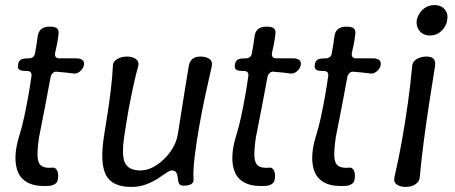

<svg xmlns="http://www.w3.org/2000/svg" viewBox="-20 -730 1795 757"><path d="M172 3Q123 6 93.5 -8Q64 -22 52 -49Q40 -76 41 -112Q42 -148 54 -188Q66 -225 75 -267Q84 -309 91.5 -351Q99 -393 104 -430Q105 -436 103.5 -440.5Q102 -445 98 -447.5Q94 -450 88 -450Q63 -450 56 -455.5Q49 -461 51 -474Q53 -489 61.5 -494.5Q70 -500 95 -500Q104 -500 110.5 -505.5Q117 -511 118 -520Q121 -537 124 -554.5Q127 -572 129 -589Q132 -607 143.5 -616Q155 -625 177 -625Q198 -625 206 -617Q214 -609 210 -589Q208 -572 204.5 -554.5Q201 -537 197 -520Q195 -500 214 -500Q231 -500 248 -500Q265 -500 281 -500Q295 -500 304 -494Q313 -488 311 -474Q309 -461 297 -450Q285 -439 272 -440Q256 -442 239 -444Q222 -446 205 -447Q197 -449 190 -443.5Q183 -438 180 -429Q170 -374 157.5 -309Q145 -244 134 -189Q127 -142 128 -114.5Q129 -87 143 -76.5Q157 -66 187 -69Q198 -71 205 -58Q212 -45 208 -22Q206 -10 196 -4Q186 2 172 3Z M743 -25Q745 -12 735 -5Q725 2 704 2Q691 2 686.5 -5.5Q682 -13 681 -27Q680 -42 674.5 -50Q669 -58 658 -58Q649 -58 635 -48Q621 -38 601.5 -25.5Q582 -13 556 -3Q530 7 497 7Q421 7 397 -41.5Q373 -90 391 -200Q398 -242 405 -288.5Q412 -335 417.5 -381Q423 -427 425 -469Q425 -482 433 -490Q441 -498 453.5 -502.5Q466 -507 480 -507Q495 -507 506 -502.5Q517 -498 522.5 -490Q528 -482 525 -469Q516 -438 508.5 -403.5Q501 -369 494 -334.5Q487 -300 481.5 -266Q476 -232 471 -200Q458 -119 472.5 -88.5Q487 -58 533 -58Q565 -58 596.5 -78.5Q628 -99 651.5 -131.5Q675 -164 681 -200Q688 -242 695 -288Q702 -334 709.5 -380Q717 -426 724 -468Q727 -488 738.5 -497.5Q750 -507 770 -507Q793 -507 806 -497.5Q819 -488 815 -469Q803 -417 789.5 -354.5Q776 -292 765 -229Q754 -166 747.5 -112.5Q741 -59 743 -25Z M1027 3Q978 6 948.5 -8Q919 -22 907 -49Q895 -76 896 -112Q897 -148 909 -188Q921 -225 930 -267Q939 -309 946.5 -351Q954 -393 959 -430Q960 -436 958.5 -440.5Q957 -445 953 -447.5Q949 -450 943 -450Q918 -450 911 -455.5Q904 -461 906 -474Q908 -489 916.5 -494.5Q925 -500 950 -500Q959 -500 965.5 -505.5Q972 -511 973 -520Q976 -537 979 -554.5Q982 -572 984 -589Q987 -607 998.5 -616Q1010 -625 1032 -625Q1053 -625 1061 -617Q1069 -609 1065 -589Q1063 -572 1059.5 -554.5Q1056 -537 1052 -520Q1050 -500 1069 -500Q1086 -500 1103 -500Q1120 -500 1136 -500Q1150 -500 1159 -494Q1168 -488 1166 -474Q1164 -461 1152 -450Q1140 -439 1127 -440Q1111 -442 1094 -444Q1077 -446 1060 -447Q1052 -449 1045 -443.5Q1038 -438 1035 -429Q1025 -374 1012.5 -309Q1000 -244 989 -189Q982 -142 983 -114.5Q984 -87 998 -76.5Q1012 -66 1042 -69Q1053 -71 1060 -58Q1067 -45 1063 -22Q1061 -10 1051 -4Q1041 2 1027 3Z M1342 3Q1293 6 1263.5 -8Q1234 -22 1222 -49Q1210 -76 1211 -112Q1212 -148 1224 -188Q1236 -225 1245 -267Q1254 -309 1261.5 -351Q1269 -393 1274 -430Q1275 -436 1273.5 -440.5Q1272 -445 1268 -447.5Q1264 -450 1258 -450Q1233 -450 1226 -455.5Q1219 -461 1221 -474Q1223 -489 1231.5 -494.5Q1240 -500 1265 -500Q1274 -500 1280.5 -505.5Q1287 -511 1288 -520Q1291 -537 1294 -554.5Q1297 -572 1299 -589Q1302 -607 1313.5 -616Q1325 -625 1347 -625Q1368 -625 1376 -617Q1384 -609 1380 -589Q1378 -572 1374.5 -554.5Q1371 -537 1367 -520Q1365 -500 1384 -500Q1401 -500 1418 -500Q1435 -500 1451 -500Q1465 -500 1474 -494Q1483 -488 1481 -474Q1479 -461 1467 -450Q1455 -439 1442 -440Q1426 -442 1409 -444Q1392 -446 1375 -447Q1367 -449 1360 -443.5Q1353 -438 1350 -429Q1340 -374 1327.5 -309Q1315 -244 1304 -189Q1297 -142 1298 -114.5Q1299 -87 1313 -76.5Q1327 -66 1357 -69Q1368 -71 1375 -58Q1382 -45 1378 -22Q1376 -10 1366 -4Q1356 2 1342 3Z M1580 7Q1558 7 1544.5 -2.5Q1531 -12 1535 -31Q1551 -99 1564.5 -174.5Q1578 -250 1588.5 -326Q1599 -402 1605 -469Q1606 -482 1614 -490Q1622 -498 1634.5 -502.5Q1647 -507 1662 -507Q1682 -507 1690 -497.5Q1698 -488 1695 -468Q1684 -401 1672.5 -325.5Q1661 -250 1651 -174.5Q1641 -99 1635 -31Q1634 -19 1626 -10.5Q1618 -2 1606 2.5Q1594 7 1580 7ZM1675 -590Q1658 -590 1645.5 -598Q1633 -606 1627 -619.5Q1621 -633 1623 -650Q1627 -668 1637 -681.5Q1647 -695 1661.5 -702.5Q1676 -710 1693 -710Q1719 -710 1733.5 -693Q1748 -676 1743 -650Q1739 -625 1720 -607.5Q1701 -590 1675 -590Z"/></svg>

Font: Winky Sans Light
Style: Italic
Weight: 300
Italic angle: -8.97852°
Designer: Simon Atzbach
Foundry: typofactur
Version: Version 1.205